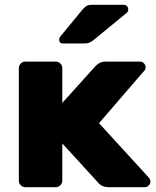

<svg xmlns="http://www.w3.org/2000/svg" viewBox="-20 -775 647 795"><path d="M377 -503Q394 -520 416 -520H559Q569 -520 576 -513Q583 -506 583 -496Q583 -491 581 -487Q579 -483 572 -476L390 -265L593 -43Q603 -32 603 -24Q603 -14 596 -7Q589 0 579 0H429Q403 0 388 -17L238 -181V-27Q238 -16 230 -8Q222 0 211 0H85Q74 0 66 -8Q58 -16 58 -27V-493Q58 -504 66 -512Q74 -520 85 -520H211Q222 -520 230 -512Q238 -504 238 -493V-349ZM359 -755H492Q501 -755 506 -749.5Q511 -744 511 -735Q511 -728 506 -723L371 -612Q360 -603 351.5 -599Q343 -595 329 -595H241Q225 -595 225 -611Q225 -619 230 -624L322 -736Q333 -748 340 -751.5Q347 -755 359 -755Z"/></svg>

Font: Rubik
Style: Regular
Weight: 700
Designer: Hubert & Fischer
Foundry: Hubert & Fischer
Version: Version 1.100